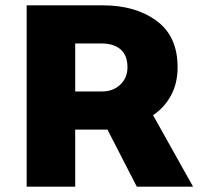

<svg xmlns="http://www.w3.org/2000/svg" viewBox="-20 -700 754 720"><path d="M262 0V-214H383L493 0H704L554 -268Q597 -297 621.5 -342.5Q646 -388 646 -448Q646 -564 567 -622Q488 -680 366 -680H80V0ZM458 -448Q458 -408 431 -382.5Q404 -357 362 -357H262V-537H360Q407 -537 432.5 -514.5Q458 -492 458 -448Z"/></svg>

Font: Catamaran
Style: Regular
Weight: 900
Designer: Pria Ravichandran
Version: Version 1.001;PS 001.000;hotconv 1.0.70;makeotf.lib2.5.58329